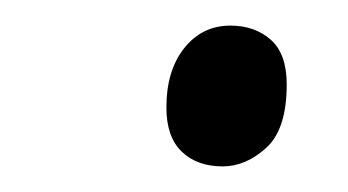

<svg xmlns="http://www.w3.org/2000/svg" viewBox="-20 -560 272 150"><path d="M154 -430Q134 -430 122 -441.5Q110 -453 110 -476Q110 -505 124 -522.5Q138 -540 160 -540Q179 -540 191.5 -529Q204 -518 204 -494Q204 -459 188 -444.5Q172 -430 154 -430Z"/></svg>

Font: Noto Serif SemiCondensed Light
Style: Italic
Weight: 300
Width: 4
Italic angle: -12°
Designer: Monotype Design Team
Foundry: Monotype Imaging Inc.
Version: Version 2.013; ttfautohint (v1.8.4.7-5d5b)